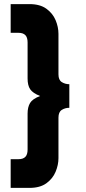

<svg xmlns="http://www.w3.org/2000/svg" viewBox="-20 -708 417 936"><path d="M32 208V68H70.5Q92.5 68 103.5 56.8Q114.5 45.5 114.5 21.5V-154.5Q114.5 -185.5 126.5 -205.8Q138.5 -226 175.5 -240Q140 -254 127.2 -272.8Q114.5 -291.5 114.5 -325.5V-501.5Q114.5 -525.5 103.5 -536.8Q92.5 -548 70.5 -548H32V-688H123.5Q175 -688 206 -665.5Q237 -643 251 -609.8Q265 -576.5 265 -543V-345.5Q265 -318 281.2 -307.8Q297.5 -297.5 318 -297.5V-182.5Q297.5 -182.5 281.2 -172.2Q265 -162 265 -134.5V63Q265 96 251 129.5Q237 163 206 185.5Q175 208 123.5 208Z"/></svg>

Font: League Spartan Thin Black
Style: Regular
Weight: 900
Version: Version 2.002